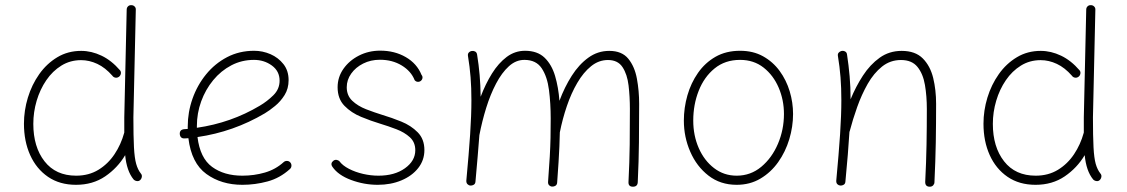

<svg xmlns="http://www.w3.org/2000/svg" viewBox="-20 -702 4342 740"><path d="M293 -505.9Q332.5 -505.9 371.1 -487.5Q409.7 -469.2 442.9 -430.7Q447.3 -424.8 445.6 -417.2Q443.8 -409.7 438 -405.8Q431.6 -401.4 424.3 -402.8Q417 -404.3 413.1 -410.2Q385.7 -441.4 355 -455.8Q324.2 -470.2 292.5 -470.2Q250.5 -470.2 216.6 -449.2Q182.6 -428.2 158.4 -392.8Q134.3 -357.4 121.3 -313.7Q108.4 -270 108.4 -224.6Q108.4 -135.7 151.6 -80.3Q194.8 -24.9 273.4 -24.9Q322.3 -24.9 359.4 -47.6Q396.5 -70.3 421.4 -107.7Q446.3 -145 458.5 -189.5L459 -191.4Q459 -204.6 459 -219Q459 -233.4 459 -249.5L468.3 -665Q468.3 -672.4 473.4 -677.5Q478.5 -682.6 486.3 -682.1Q493.7 -682.1 498.8 -677Q503.9 -671.9 503.4 -664.6L494.1 -249.5Q494.1 -176.3 496.3 -134.5Q498.5 -92.8 504.9 -70.3Q511.2 -47.9 522.9 -33.2Q527.8 -27.8 526.6 -20.3Q525.4 -12.7 520 -7.8Q514.6 -2.9 507.1 -4.2Q499.5 -5.4 494.6 -10.7Q468.3 -43 462.4 -104Q433.1 -54.7 385.3 -22.2Q337.4 10.3 272.9 10.3Q210 10.3 165 -20.5Q120.1 -51.3 96.2 -104.5Q72.3 -157.7 72.3 -225.1Q72.3 -275.9 87.4 -325.7Q102.5 -375.5 131.3 -416.3Q160.2 -457 200.9 -481.4Q241.7 -505.9 293 -505.9Z M1097.7 -50.8Q1059.1 -15.6 1011.2 -2.7Q963.4 10.3 914.1 10.3Q833 10.3 775.4 -31.5Q717.8 -73.2 706.1 -169.4Q699.2 -168.9 691.9 -168.5Q674.8 -167.5 672.9 -185.1Q671.9 -202.1 689.5 -204.1Q696.8 -204.6 703.6 -205.1Q703.6 -210 703.6 -214.8Q703.6 -269.5 721.9 -321.5Q740.2 -373.5 774.2 -415.3Q808.1 -457 855.2 -481.7Q902.3 -506.3 959.5 -506.3Q992.2 -506.3 1022.5 -493.2Q1052.7 -480 1072.5 -454.8Q1092.3 -429.7 1092.3 -393.1Q1092.3 -360.4 1076.9 -335.7Q1061.5 -311 1040 -293.5Q1018.6 -275.9 1000.5 -265.1Q879.9 -193.8 741.2 -173.8Q751 -92.8 797.4 -58.8Q843.8 -24.9 914.1 -24.9Q959.5 -24.9 1000.7 -36.9Q1042 -48.8 1073.2 -77.1Q1078.6 -82 1086.2 -81.8Q1093.8 -81.5 1098.6 -76.2Q1103.5 -70.8 1103.3 -63.2Q1103 -55.7 1097.7 -50.8ZM959 -471.2Q911.6 -471.2 871.6 -450.2Q831.5 -429.2 801.8 -393.1Q772 -356.9 755.4 -311.3Q738.8 -265.6 738.8 -216.3Q738.8 -212.9 738.8 -209.5Q870.6 -228.5 981 -294.4Q1009.3 -311 1033.4 -334.7Q1057.6 -358.4 1057.6 -391.1Q1057.6 -427.7 1027.8 -449.5Q998 -471.2 959 -471.2Z M1601.6 -390.1Q1596.7 -386.2 1589.8 -386.7Q1583 -387.2 1578.1 -393.1Q1564.5 -427.7 1528.3 -449.7Q1492.2 -471.7 1444.3 -471.7Q1408.7 -471.7 1379.6 -457Q1350.6 -442.4 1333.5 -418.2Q1316.4 -394 1316.4 -365.7Q1316.4 -334 1337.6 -313.7Q1358.9 -293.5 1390.9 -281Q1422.9 -268.6 1454.6 -258.8Q1489.3 -248.5 1526.6 -233.4Q1564 -218.3 1589.8 -192.1Q1615.7 -166 1615.7 -123.5Q1615.7 -84.5 1591.8 -54.2Q1567.9 -23.9 1527.1 -6.8Q1486.3 10.3 1436 10.3Q1383.3 10.3 1333.3 -8.3Q1283.2 -26.9 1261.2 -59.1Q1252 -72.8 1265.6 -83Q1271.5 -86.9 1277.8 -85.7Q1284.2 -84.5 1288.1 -80.6Q1300.3 -64 1325 -51.3Q1349.6 -38.6 1379.6 -31.7Q1409.7 -24.9 1438.5 -24.9Q1501 -24.9 1540.8 -53.5Q1580.6 -82 1580.6 -123Q1580.6 -153.8 1559.8 -172.9Q1539.1 -191.9 1507.8 -203.9Q1476.6 -215.8 1445.8 -225.1Q1410.2 -235.8 1372.1 -251.5Q1334 -267.1 1307.6 -294.2Q1281.2 -321.3 1281.2 -365.7Q1281.2 -404.8 1303.7 -436.8Q1326.2 -468.8 1363.5 -487.8Q1400.9 -506.8 1445.3 -506.8Q1501 -506.8 1543.9 -481.9Q1586.9 -457 1604.5 -413.6Q1609.4 -407.7 1608.2 -400.9Q1606.9 -394 1601.6 -390.1Z M1777.3 -5.9Q1787.1 -110.4 1792 -184.3Q1796.9 -258.3 1796.9 -315.9Q1796.9 -363.8 1793.7 -404.3Q1790.5 -444.8 1783.7 -485.8Q1782.2 -494.1 1786.6 -499.3Q1791 -504.4 1797.4 -505.4Q1804.2 -506.8 1810.8 -503.7Q1817.4 -500.5 1818.8 -491.7Q1825.2 -452.1 1828.6 -412.8Q1832 -373.5 1832.5 -329.1Q1851.1 -378.4 1876.2 -418.7Q1901.4 -459 1933.1 -482.7Q1964.8 -506.3 2003.4 -506.3Q2051.3 -506.3 2078.9 -479.7Q2106.4 -453.1 2119.4 -409.2Q2132.3 -365.2 2136.2 -313.5Q2155.8 -366.2 2183.6 -409.9Q2211.4 -453.6 2247.6 -479.7Q2283.7 -505.9 2328.1 -505.9Q2377 -505.9 2401.6 -475.6Q2426.3 -445.3 2434.8 -398.4Q2443.4 -351.6 2443.4 -301.8Q2443.4 -226.6 2442.6 -153.8Q2441.9 -81.1 2438 0.5Q2437 17.6 2419.4 17.6Q2401.4 17.6 2402.3 -0.5Q2406.2 -77.6 2407 -145Q2407.7 -212.4 2407.7 -282.2Q2407.7 -329.6 2402.6 -372.6Q2397.5 -415.5 2379.4 -443.1Q2361.3 -470.7 2323.2 -470.7Q2287.6 -470.7 2258.1 -446.8Q2228.5 -422.9 2205.1 -382.8Q2181.6 -342.8 2164.8 -293.2Q2147.9 -243.7 2137.7 -191.9Q2137.2 -164.1 2136 -137.2Q2134.8 -110.4 2132.8 -77.6Q2130.9 -44.9 2127.4 1Q2127 9.8 2121.1 13.7Q2115.2 17.6 2108.4 17.1Q2102.1 17.1 2096.9 12.5Q2091.8 7.8 2092.3 -1Q2096.7 -60.1 2098.9 -98.6Q2101.1 -137.2 2101.8 -170.2Q2102.5 -203.1 2102.5 -245.6Q2102.5 -303.2 2095.9 -354.7Q2089.4 -406.2 2067.9 -438.7Q2046.4 -471.2 2001 -471.2Q1968.3 -471.2 1941.2 -446.5Q1914.1 -421.9 1892.1 -380.1Q1870.1 -338.4 1854 -286.6Q1837.9 -234.9 1827.6 -181.2Q1824.7 -143.1 1821 -98.6Q1817.4 -54.2 1812.5 -2Q1812 6.3 1805.9 10Q1799.8 13.7 1793 13.2Q1786.6 12.7 1781.7 7.8Q1776.9 2.9 1777.3 -5.9Z M2832.5 -506.3Q2882.8 -506.3 2920.9 -485.1Q2959 -463.9 2984.9 -428.5Q3010.7 -393.1 3023.7 -349.9Q3036.6 -306.6 3036.6 -262.7Q3036.6 -213.9 3022 -165.3Q3007.3 -116.7 2979.2 -77.1Q2951.2 -37.6 2910.9 -13.7Q2870.6 10.3 2819.3 10.3Q2756.3 10.3 2710.7 -25.1Q2665 -60.5 2640.4 -117.2Q2615.7 -173.8 2615.7 -237.3Q2615.7 -286.6 2629.4 -334.5Q2643.1 -382.3 2670.2 -421.1Q2697.3 -460 2737.8 -483.2Q2778.3 -506.3 2832.5 -506.3ZM2832.5 -471.2Q2774.4 -471.2 2734.1 -438.2Q2693.8 -405.3 2672.9 -352.1Q2651.9 -298.8 2651.9 -237.3Q2651.9 -179.7 2673.1 -131.3Q2694.3 -83 2732.2 -54Q2770 -24.9 2819.3 -24.9Q2873 -24.9 2914.1 -59.1Q2955.1 -93.3 2978.3 -147.7Q3001.5 -202.1 3001.5 -262.7Q3001.5 -316.4 2981.2 -364Q2960.9 -411.6 2923.1 -441.4Q2885.3 -471.2 2832.5 -471.2Z M3203.1 -5.9Q3212.9 -110.4 3217.8 -184.3Q3222.7 -258.3 3222.7 -315.9Q3222.7 -363.8 3219.5 -404.3Q3216.3 -444.8 3209.5 -485.8Q3208 -494.1 3212.4 -499Q3216.8 -503.9 3222.7 -505.4Q3229.5 -507.3 3236.6 -503.9Q3243.7 -500.5 3244.6 -491.7Q3251 -449.7 3254.6 -408.4Q3258.3 -367.2 3258.3 -319.3Q3278.3 -368.2 3305.9 -410.6Q3333.5 -453.1 3370.4 -479.5Q3407.2 -505.9 3455.1 -505.9Q3507.8 -505.9 3536.6 -476.8Q3565.4 -447.8 3576.7 -401.4Q3587.9 -355 3587.9 -301.8Q3587.9 -226.6 3586.7 -153.8Q3585.4 -81.1 3581.5 0.5Q3581.5 6.8 3576.7 12.2Q3571.8 17.6 3563.5 17.6Q3545.9 17.6 3545.9 -0.5Q3549.8 -77.6 3551 -145Q3552.2 -212.4 3552.2 -282.2Q3552.2 -331.5 3544.9 -374.5Q3537.6 -417.5 3516.1 -444.1Q3494.6 -470.7 3452.6 -470.7Q3411.1 -470.7 3379.4 -445.3Q3347.7 -419.9 3324.2 -378.7Q3300.8 -337.4 3283.7 -289.3Q3266.6 -241.2 3254.9 -196.3Q3254.4 -194.8 3253.9 -193.8Q3251.5 -153.3 3247.6 -105.7Q3243.7 -58.1 3238.3 -2Q3237.8 6.3 3231.7 10Q3225.6 13.7 3218.8 13.2Q3212.4 12.7 3207.5 8.1Q3202.6 3.4 3203.1 -5.9Z M3991.2 -505.9Q4030.8 -505.9 4069.3 -487.5Q4107.9 -469.2 4141.1 -430.7Q4145.5 -424.8 4143.8 -417.2Q4142.1 -409.7 4136.2 -405.8Q4129.9 -401.4 4122.6 -402.8Q4115.2 -404.3 4111.3 -410.2Q4084 -441.4 4053.2 -455.8Q4022.5 -470.2 3990.7 -470.2Q3948.7 -470.2 3914.8 -449.2Q3880.9 -428.2 3856.7 -392.8Q3832.5 -357.4 3819.6 -313.7Q3806.6 -270 3806.6 -224.6Q3806.6 -135.7 3849.9 -80.3Q3893.1 -24.9 3971.7 -24.9Q4020.5 -24.9 4057.6 -47.6Q4094.7 -70.3 4119.6 -107.7Q4144.5 -145 4156.7 -189.5L4157.2 -191.4Q4157.2 -204.6 4157.2 -219Q4157.2 -233.4 4157.2 -249.5L4166.5 -665Q4166.5 -672.4 4171.6 -677.5Q4176.8 -682.6 4184.6 -682.1Q4191.9 -682.1 4197 -677Q4202.1 -671.9 4201.7 -664.6L4192.4 -249.5Q4192.4 -176.3 4194.6 -134.5Q4196.8 -92.8 4203.1 -70.3Q4209.5 -47.9 4221.2 -33.2Q4226.1 -27.8 4224.9 -20.3Q4223.6 -12.7 4218.3 -7.8Q4212.9 -2.9 4205.3 -4.2Q4197.8 -5.4 4192.9 -10.7Q4166.5 -43 4160.6 -104Q4131.3 -54.7 4083.5 -22.2Q4035.6 10.3 3971.2 10.3Q3908.2 10.3 3863.3 -20.5Q3818.4 -51.3 3794.4 -104.5Q3770.5 -157.7 3770.5 -225.1Q3770.5 -275.9 3785.6 -325.7Q3800.8 -375.5 3829.6 -416.3Q3858.4 -457 3899.2 -481.4Q3939.9 -505.9 3991.2 -505.9Z"/></svg>

Font: Mikhak-DS2-FD ExtraLight
Style: Regular
Weight: 200
Designer: Amin Abedi
Version: Version 3.2